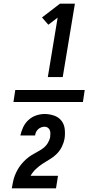

<svg xmlns="http://www.w3.org/2000/svg" viewBox="-20 -868 540 1056"><path d="M54 -307 64 -373H446L436 -307ZM243 -444 297 -771 246 -732 211 -772 310 -848H392L325 -444ZM45 168V167Q48 150 51.5 132.5Q55 115 61.5 98Q68 81 77 65Q86 49 98 34.5Q110 20 124 7.5Q138 -5 154 -15Q170 -25 186.5 -33.5Q203 -42 218 -53.5Q233 -65 243 -81.5Q253 -98 256 -115V-116Q257 -126 257 -135.5Q257 -145 253.5 -153Q250 -161 242.5 -166Q235 -171 225 -171Q216 -171 206.5 -167.5Q197 -164 189.5 -157Q182 -150 178 -141Q174 -132 173 -123H92Q97 -146 107.5 -168.5Q118 -191 136.5 -208Q155 -225 178.5 -233Q202 -241 225 -241Q252 -241 277 -232.5Q302 -224 317.5 -204.5Q333 -185 336 -158.5Q339 -132 335 -105Q331 -83 320.5 -61.5Q310 -40 293.5 -23Q277 -6 256 6.5Q235 19 215 32Q195 45 177.5 61.5Q160 78 148 99H299L288 168Z"/></svg>

Font: Iosevka Curly
Style: Bold Italic
Weight: 700
Italic angle: -9°
Monospace: yes
Designer: Belleve Invis
Foundry: Belleve Invis
Version: Version 22.1.2; ttfautohint (v1.8.4)